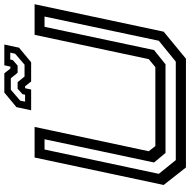

<svg xmlns="http://www.w3.org/2000/svg" viewBox="-16 -864 880 888"><g transform="rotate(-90 424.0 -420.0)"><path d="M93.5 0 12.5 -103 139.5 -700H281L168.5 -172L192.5 -141.5H557.5L594.5 -172L707 -700H848.5L721.5 -103L596.5 0ZM127.5 -47H583L679.5 -125.5L791.5 -654H744L636.5 -147.5L570.5 -94.5H160.5L116.5 -147.5L224 -654H176.5L64 -125.5ZM358 -716 372.5 -784 440 -840H529L551 -812H560L566 -840H662L647.5 -772L580 -716H491L469 -744H460L454 -716ZM398 -744H430L432.5 -756L457.5 -778.5H488L514 -746.5H569L619.5 -790L624.5 -812.5H592.5L590 -800.5L564.5 -778.5H531.5L506 -810H453L402.5 -766.5Z"/></g></svg>

Font: Tourney Expanded Medium
Style: Italic
Weight: 500
Width: 7
Italic angle: -12°
Designer: Tyler Finck
Foundry: Etcetera Type Co
Version: Version 1.010; ttfautohint (v1.8.3)